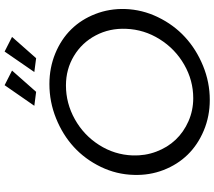

<svg xmlns="http://www.w3.org/2000/svg" viewBox="-70 -876 952 853"><g transform="rotate(-90 406.5 -449.0)"><path d="M460 -706Q532.5 -706 595.8 -680Q659 -654 703 -609.2Q747 -564.5 771.2 -502.2Q795.5 -440 793.5 -370Q791 -293.5 757.2 -223.8Q723.5 -154 669 -103.8Q614.5 -53.5 541.2 -23.5Q468 6.5 389.5 6.5Q317 6.5 253.8 -20Q190.5 -46.5 146.5 -91.5Q102.5 -136.5 78.2 -199Q54 -261.5 56.5 -331.5Q58.5 -408 92.2 -477.8Q126 -547.5 180.2 -597.2Q234.5 -647 307.8 -676.5Q381 -706 460 -706ZM363.5 -773 455 -905 520 -872 425.5 -765ZM513.5 -773 604.5 -905 669.5 -872 575 -765ZM454 -632.5Q374.5 -632.5 303.8 -593Q233 -553.5 189.5 -485.2Q146 -417 143 -336.5Q141 -281 159.8 -231.2Q178.5 -181.5 212.5 -145.5Q246.5 -109.5 294.8 -88.2Q343 -67 397.5 -67Q476 -67 546 -107Q616 -147 659.2 -216Q702.5 -285 705.5 -365.5Q708.5 -439 676.2 -500.2Q644 -561.5 585 -597Q526 -632.5 454 -632.5Z"/></g></svg>

Font: Argentum Sans Light
Style: Italic
Weight: 300
Italic angle: -11.3°
Designer: Julieta Ulanovsky (font), Owen Earl (portions from Jones font), Cristiano Sobral (main changes and remaster)
Foundry: Julieta Ulanovsky (font), Owen Earl (portions from Jones font), Cristiano Sobral (main changes and remaster)
Version: Version 3.127